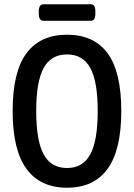

<svg xmlns="http://www.w3.org/2000/svg" viewBox="-20 -869 624 896"><path d="M293 7Q168 7 103.5 -81Q39 -169 39 -351Q39 -534 103.5 -620.5Q168 -707 293 -707Q418 -707 482 -620.5Q546 -534 546 -351Q546 -169 482 -81Q418 7 293 7ZM293 -85Q367 -85 401.5 -149Q436 -213 436 -351Q436 -488 401.5 -551.5Q367 -615 293 -615Q218 -615 183.5 -551.5Q149 -488 149 -351Q149 -213 183.5 -149Q218 -85 293 -85ZM183 -772Q161 -772 161 -805V-816Q161 -849 183 -849H404Q425 -849 425 -816V-805Q425 -772 404 -772Z"/></svg>

Font: Asap Condensed Medium
Style: Regular
Weight: 500
Width: 3
Designer: Pablo Cosgaya
Foundry: Omnibus-Type
Version: Version 3.001; ttfautohint (v1.8.4.7-5d5b)